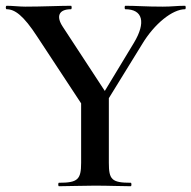

<svg xmlns="http://www.w3.org/2000/svg" viewBox="-20 -645 663 665"><path d="M621 -625C592 -625 576 -622 544 -622C484 -622 454 -625 414 -625C411 -625 411 -613 414 -613C475 -613 486 -567 444 -497L343 -330L197 -553C174 -588 183 -613 226 -613C229 -613 229 -625 226 -625C190 -625 123 -622 68 -622C47 -622 24 -625 3 -625C-1 -625 -1 -613 3 -613C31 -613 61 -592 109 -518L261 -287V-81C261 -23 249 -12 184 -12C181 -12 181 0 184 0C218 0 262 -2 308 -2C358 -2 399 0 433 0C436 0 436 -12 433 -12C367 -12 357 -23 357 -81V-305L471 -490C515 -564 578 -613 621 -613C624 -613 624 -625 621 -625Z"/></svg>

Font: Cormorant SC Semi
Style: Regular
Weight: 600
Designer: Christian Thalmann (Catharsis Fonts)
Version: Version 1.000;PS 001.000;hotconv 1.0.70;makeotf.lib2.5.58329